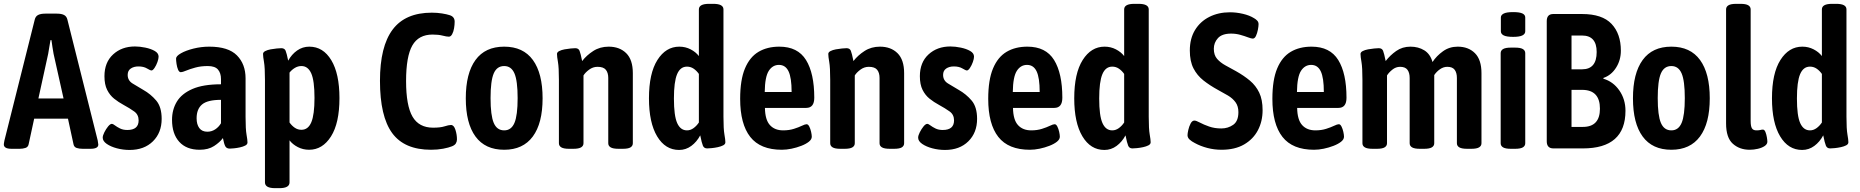

<svg xmlns="http://www.w3.org/2000/svg" viewBox="-21 -773 9688 1000"><path d="M40 2Q18 2 8.5 -4Q-1 -10 -1 -20Q-1 -23 -0.5 -27Q0 -31 2 -41L160 -671Q164 -688 177.5 -695Q191 -702 215 -702H275Q299 -702 312.5 -695Q326 -688 330 -671L488 -41Q491 -25 491 -20Q491 2 450 2H410Q391 2 378 -2.5Q365 -7 362 -21L333 -155H157L128 -21Q125 -7 111.5 -2.5Q98 2 81 2ZM230 -493 179 -260H310L258 -493Q255 -511 252 -529Q249 -547 247 -564H242Q239 -547 236 -529Q233 -511 230 -493Z M654 8Q620 8 588 -0.5Q556 -9 535 -23.5Q514 -38 514 -56Q514 -67 522.5 -84Q531 -101 542 -114.5Q553 -128 562 -128Q567 -128 577.5 -120Q588 -112 604 -104Q620 -96 642 -96Q701 -96 701 -146Q701 -176 678 -192.5Q655 -209 622 -227Q596 -241 573.5 -259Q551 -277 537 -305Q523 -333 523 -376Q523 -448 568 -489.5Q613 -531 682 -531Q707 -531 736 -525Q765 -519 785 -507.5Q805 -496 805 -478Q805 -467 799 -450Q793 -433 784 -419.5Q775 -406 768 -406Q762 -406 744.5 -416.5Q727 -427 700 -427Q676 -427 660 -416Q644 -405 644 -383Q644 -354 669 -338.5Q694 -323 725 -305Q764 -283 792.5 -249.5Q821 -216 821 -154Q821 -82 775.5 -37Q730 8 654 8Z M1019 7Q950 7 912.5 -34.5Q875 -76 875 -149Q875 -202 900 -243.5Q925 -285 981 -309.5Q1037 -334 1130 -334V-361Q1130 -392 1114.5 -410.5Q1099 -429 1061 -429Q1025 -429 996 -421Q967 -413 948 -405Q929 -397 921 -397Q912 -397 906.5 -410Q901 -423 898.5 -440Q896 -457 896 -468Q896 -481 921.5 -495.5Q947 -510 987 -520Q1027 -530 1069 -530Q1168 -530 1213 -484.5Q1258 -439 1258 -365V-164Q1258 -100 1263 -72Q1268 -44 1268 -31Q1268 -21 1256.5 -15Q1245 -9 1229 -5.5Q1213 -2 1198 -0.5Q1183 1 1176 1Q1159 1 1152.5 -11Q1146 -23 1140 -54Q1124 -32 1094 -12.5Q1064 7 1019 7ZM1059 -87Q1081 -87 1099.5 -99Q1118 -111 1130 -131V-253Q1060 -253 1031.5 -229Q1003 -205 1003 -157Q1003 -125 1017 -106Q1031 -87 1059 -87Z M1412 207Q1359 207 1359 177V-357Q1359 -422 1354 -450Q1349 -478 1349 -492Q1349 -501 1360.5 -507Q1372 -513 1388.5 -516Q1405 -519 1420.5 -520.5Q1436 -522 1444 -522Q1461 -522 1466.5 -509Q1472 -496 1480 -457Q1498 -490 1526.5 -510Q1555 -530 1590 -530Q1662 -530 1704.5 -459.5Q1747 -389 1747 -262Q1747 -132 1703 -62.5Q1659 7 1589 7Q1557 7 1530 -7Q1503 -21 1487 -42V177Q1487 207 1434 207ZM1549 -97Q1584 -97 1600.5 -136.5Q1617 -176 1617 -263Q1617 -353 1600 -391Q1583 -429 1549 -429Q1531 -429 1515 -419.5Q1499 -410 1487 -395V-135Q1499 -118 1514.5 -107.5Q1530 -97 1549 -97Z M2224 7Q2085 7 2021.5 -80Q1958 -167 1958 -352Q1958 -531 2024 -619Q2090 -707 2228 -707Q2256 -707 2281 -703Q2306 -699 2321 -694Q2347 -686 2347 -660Q2347 -644 2344 -626Q2341 -608 2334 -595Q2327 -582 2317 -582Q2305 -582 2284 -587.5Q2263 -593 2232 -593Q2159 -593 2126.5 -536Q2094 -479 2094 -351Q2094 -223 2127.5 -165.5Q2161 -108 2235 -108Q2273 -108 2294.5 -115Q2316 -122 2328 -122Q2343 -122 2351 -97Q2359 -72 2359 -47Q2359 -36 2353.5 -26.5Q2348 -17 2333 -11Q2316 -4 2287 1.5Q2258 7 2224 7Z M2605 7Q2506 7 2455.5 -62Q2405 -131 2405 -261Q2405 -391 2455.5 -460.5Q2506 -530 2605 -530Q2704 -530 2754.5 -460.5Q2805 -391 2805 -261Q2805 -131 2754 -62Q2703 7 2605 7ZM2605 -94Q2642 -94 2658.5 -133Q2675 -172 2675 -262Q2675 -352 2658.5 -390.5Q2642 -429 2605 -429Q2567 -429 2550.5 -390.5Q2534 -352 2534 -262Q2534 -172 2550.5 -133Q2567 -94 2605 -94Z M2943 2Q2915 2 2902.5 -5.5Q2890 -13 2890 -27V-357Q2890 -422 2885 -450Q2880 -478 2880 -492Q2880 -501 2891.5 -507Q2903 -513 2919.5 -516Q2936 -519 2951.5 -520.5Q2967 -522 2975 -522Q2992 -522 2997.5 -508.5Q3003 -495 3011 -455Q3034 -485 3069 -507.5Q3104 -530 3149 -530Q3206 -530 3240.5 -496Q3275 -462 3275 -392V-27Q3275 -13 3263 -5.5Q3251 2 3222 2H3201Q3172 2 3159.5 -5.5Q3147 -13 3147 -27V-367Q3147 -394 3134.5 -409.5Q3122 -425 3091 -425Q3067 -425 3047 -410Q3027 -395 3018 -380V-27Q3018 -13 3005.5 -5.5Q2993 2 2965 2Z M3516 8Q3444 8 3401.5 -63Q3359 -134 3359 -261Q3359 -391 3403 -460.5Q3447 -530 3517 -530Q3549 -530 3576 -516Q3603 -502 3619 -481V-724Q3619 -753 3672 -753H3694Q3747 -753 3747 -724V-165Q3747 -101 3752 -73Q3757 -45 3757 -32Q3757 -22 3745.5 -16Q3734 -10 3717.5 -6.5Q3701 -3 3685.5 -1.5Q3670 0 3662 0Q3646 0 3640 -14Q3634 -28 3626 -68Q3608 -34 3579.5 -13Q3551 8 3516 8ZM3557 -94Q3575 -94 3591 -105.5Q3607 -117 3619 -135V-388Q3607 -405 3591.5 -415.5Q3576 -426 3557 -426Q3522 -426 3505.5 -386.5Q3489 -347 3489 -260Q3489 -170 3506 -132Q3523 -94 3557 -94Z M4051 7Q3939 7 3886.5 -60Q3834 -127 3834 -258Q3834 -357 3859 -416.5Q3884 -476 3929.5 -503Q3975 -530 4038 -530Q4134 -530 4177 -460.5Q4220 -391 4220 -264Q4220 -211 4178 -211H3963Q3964 -149 3989 -121.5Q4014 -94 4058 -94Q4089 -94 4114 -102Q4139 -110 4155.5 -118Q4172 -126 4180 -126Q4188 -126 4194 -114Q4200 -102 4203.5 -86.5Q4207 -71 4207 -61Q4207 -47 4192 -35Q4177 -23 4152.5 -13.5Q4128 -4 4101.5 1.5Q4075 7 4051 7ZM3962 -294H4102Q4102 -368 4086 -401.5Q4070 -435 4036 -435Q4003 -435 3983 -404Q3963 -373 3962 -294Z M4356 2Q4328 2 4315.5 -5.5Q4303 -13 4303 -27V-357Q4303 -422 4298 -450Q4293 -478 4293 -492Q4293 -501 4304.5 -507Q4316 -513 4332.5 -516Q4349 -519 4364.5 -520.5Q4380 -522 4388 -522Q4405 -522 4410.5 -508.5Q4416 -495 4424 -455Q4447 -485 4482 -507.5Q4517 -530 4562 -530Q4619 -530 4653.5 -496Q4688 -462 4688 -392V-27Q4688 -13 4676 -5.5Q4664 2 4635 2H4614Q4585 2 4572.5 -5.5Q4560 -13 4560 -27V-367Q4560 -394 4547.5 -409.5Q4535 -425 4504 -425Q4480 -425 4460 -410Q4440 -395 4431 -380V-27Q4431 -13 4418.5 -5.5Q4406 2 4378 2Z M4901 8Q4867 8 4835 -0.5Q4803 -9 4782 -23.5Q4761 -38 4761 -56Q4761 -67 4769.5 -84Q4778 -101 4789 -114.5Q4800 -128 4809 -128Q4814 -128 4824.5 -120Q4835 -112 4851 -104Q4867 -96 4889 -96Q4948 -96 4948 -146Q4948 -176 4925 -192.5Q4902 -209 4869 -227Q4843 -241 4820.5 -259Q4798 -277 4784 -305Q4770 -333 4770 -376Q4770 -448 4815 -489.5Q4860 -531 4929 -531Q4954 -531 4983 -525Q5012 -519 5032 -507.5Q5052 -496 5052 -478Q5052 -467 5046 -450Q5040 -433 5031 -419.5Q5022 -406 5015 -406Q5009 -406 4991.5 -416.5Q4974 -427 4947 -427Q4923 -427 4907 -416Q4891 -405 4891 -383Q4891 -354 4916 -338.5Q4941 -323 4972 -305Q5011 -283 5039.5 -249.5Q5068 -216 5068 -154Q5068 -82 5022.5 -37Q4977 8 4901 8Z M5343 7Q5231 7 5178.5 -60Q5126 -127 5126 -258Q5126 -357 5151 -416.5Q5176 -476 5221.5 -503Q5267 -530 5330 -530Q5426 -530 5469 -460.5Q5512 -391 5512 -264Q5512 -211 5470 -211H5255Q5256 -149 5281 -121.5Q5306 -94 5350 -94Q5381 -94 5406 -102Q5431 -110 5447.5 -118Q5464 -126 5472 -126Q5480 -126 5486 -114Q5492 -102 5495.5 -86.5Q5499 -71 5499 -61Q5499 -47 5484 -35Q5469 -23 5444.5 -13.5Q5420 -4 5393.5 1.5Q5367 7 5343 7ZM5254 -294H5394Q5394 -368 5378 -401.5Q5362 -435 5328 -435Q5295 -435 5275 -404Q5255 -373 5254 -294Z M5731 8Q5659 8 5616.5 -63Q5574 -134 5574 -261Q5574 -391 5618 -460.5Q5662 -530 5732 -530Q5764 -530 5791 -516Q5818 -502 5834 -481V-724Q5834 -753 5887 -753H5909Q5962 -753 5962 -724V-165Q5962 -101 5967 -73Q5972 -45 5972 -32Q5972 -22 5960.5 -16Q5949 -10 5932.5 -6.5Q5916 -3 5900.5 -1.5Q5885 0 5877 0Q5861 0 5855 -14Q5849 -28 5841 -68Q5823 -34 5794.5 -13Q5766 8 5731 8ZM5772 -94Q5790 -94 5806 -105.5Q5822 -117 5834 -135V-388Q5822 -405 5806.5 -415.5Q5791 -426 5772 -426Q5737 -426 5720.5 -386.5Q5704 -347 5704 -260Q5704 -170 5721 -132Q5738 -94 5772 -94Z M6341 7Q6303 7 6267 -2.5Q6231 -12 6202 -28Q6186 -36 6175 -46Q6164 -56 6164 -69Q6164 -78 6168 -96Q6172 -114 6180 -129.5Q6188 -145 6200 -145Q6209 -145 6228.5 -134.5Q6248 -124 6276.5 -114Q6305 -104 6340 -104Q6375 -104 6402 -123Q6429 -142 6429 -189Q6429 -220 6414 -240.5Q6399 -261 6374.5 -275.5Q6350 -290 6322 -305Q6280 -328 6247 -354Q6214 -380 6195 -417Q6176 -454 6176 -510Q6176 -572 6203 -616.5Q6230 -661 6277.5 -685Q6325 -709 6385 -709Q6418 -709 6452.5 -701Q6487 -693 6511 -678Q6520 -673 6527 -665.5Q6534 -658 6534 -647Q6534 -636 6530.5 -618Q6527 -600 6520.5 -586Q6514 -572 6504 -572Q6496 -572 6479 -578.5Q6462 -585 6439 -591.5Q6416 -598 6391 -598Q6344 -598 6322.5 -574.5Q6301 -551 6301 -519Q6301 -486 6318 -466.5Q6335 -447 6361.5 -432.5Q6388 -418 6417 -402Q6458 -379 6489 -353Q6520 -327 6537.5 -290.5Q6555 -254 6555 -199Q6555 -141 6530.5 -94.5Q6506 -48 6458.5 -20.5Q6411 7 6341 7Z M6823 7Q6711 7 6658.5 -60Q6606 -127 6606 -258Q6606 -357 6631 -416.5Q6656 -476 6701.5 -503Q6747 -530 6810 -530Q6906 -530 6949 -460.5Q6992 -391 6992 -264Q6992 -211 6950 -211H6735Q6736 -149 6761 -121.5Q6786 -94 6830 -94Q6861 -94 6886 -102Q6911 -110 6927.5 -118Q6944 -126 6952 -126Q6960 -126 6966 -114Q6972 -102 6975.5 -86.5Q6979 -71 6979 -61Q6979 -47 6964 -35Q6949 -23 6924.5 -13.5Q6900 -4 6873.5 1.5Q6847 7 6823 7ZM6734 -294H6874Q6874 -368 6858 -401.5Q6842 -435 6808 -435Q6775 -435 6755 -404Q6735 -373 6734 -294Z M7128 2Q7100 2 7087.5 -5.5Q7075 -13 7075 -27V-357Q7075 -422 7070 -450Q7065 -478 7065 -492Q7065 -501 7076.5 -507Q7088 -513 7104.5 -516Q7121 -519 7136.5 -520.5Q7152 -522 7160 -522Q7177 -522 7182.5 -508.5Q7188 -495 7196 -455Q7219 -485 7251 -507.5Q7283 -530 7325 -530Q7366 -530 7397 -511Q7428 -492 7440 -450Q7461 -482 7494.5 -506Q7528 -530 7571 -530Q7627 -530 7661 -496Q7695 -462 7695 -392V-27Q7695 -13 7682.5 -5.5Q7670 2 7642 2H7621Q7592 2 7579.5 -5.5Q7567 -13 7567 -27V-367Q7567 -394 7555.5 -409.5Q7544 -425 7517 -425Q7497 -425 7479 -412.5Q7461 -400 7449 -382V-27Q7449 -13 7436.5 -5.5Q7424 2 7396 2H7374Q7346 2 7333.5 -5.5Q7321 -13 7321 -27V-367Q7321 -394 7309.5 -409.5Q7298 -425 7271 -425Q7249 -425 7230.5 -410Q7212 -395 7203 -380V-27Q7203 -13 7190.5 -5.5Q7178 2 7150 2Z M7848 2Q7820 2 7807.5 -5.5Q7795 -13 7795 -27V-496Q7795 -510 7807.5 -517.5Q7820 -525 7848 -525H7870Q7898 -525 7910.5 -517.5Q7923 -510 7923 -496V-27Q7923 -13 7910.5 -5.5Q7898 2 7870 2ZM7860 -581Q7826 -581 7811 -588.5Q7796 -596 7796 -610V-682Q7796 -695 7811 -702.5Q7826 -710 7860 -710Q7893 -710 7908 -703Q7923 -696 7923 -682V-610Q7923 -596 7908 -588.5Q7893 -581 7860 -581Z M8070 0Q8035 0 8035 -37V-663Q8035 -700 8069 -700H8219Q8324 -700 8372.5 -648.5Q8421 -597 8421 -509Q8421 -460 8396 -420.5Q8371 -381 8330 -367V-363Q8381 -348 8413 -302Q8445 -256 8445 -196Q8445 0 8223 0ZM8164 -412H8219Q8295 -412 8295 -502Q8295 -588 8219 -588H8164ZM8164 -112H8223Q8312 -112 8312 -207Q8312 -305 8219 -305H8164Z M8684 7Q8585 7 8534.5 -62Q8484 -131 8484 -261Q8484 -391 8534.5 -460.5Q8585 -530 8684 -530Q8783 -530 8833.5 -460.5Q8884 -391 8884 -261Q8884 -131 8833 -62Q8782 7 8684 7ZM8684 -94Q8721 -94 8737.5 -133Q8754 -172 8754 -262Q8754 -352 8737.5 -390.5Q8721 -429 8684 -429Q8646 -429 8629.5 -390.5Q8613 -352 8613 -262Q8613 -172 8629.5 -133Q8646 -94 8684 -94Z M9092 7Q9039 7 9004 -24.5Q8969 -56 8969 -130V-724Q8969 -738 8981.5 -745.5Q8994 -753 9022 -753H9044Q9072 -753 9084.5 -745.5Q9097 -738 9097 -724V-143Q9097 -116 9103.5 -105Q9110 -94 9127 -94Q9141 -94 9147.5 -96Q9154 -98 9161 -98Q9169 -98 9174 -85.5Q9179 -73 9181.5 -58Q9184 -43 9184 -35Q9184 -22 9170 -12.5Q9156 -3 9134.5 2Q9113 7 9092 7Z M9365 8Q9293 8 9250.5 -63Q9208 -134 9208 -261Q9208 -391 9252 -460.5Q9296 -530 9366 -530Q9398 -530 9425 -516Q9452 -502 9468 -481V-724Q9468 -753 9521 -753H9543Q9596 -753 9596 -724V-165Q9596 -101 9601 -73Q9606 -45 9606 -32Q9606 -22 9594.5 -16Q9583 -10 9566.5 -6.5Q9550 -3 9534.5 -1.5Q9519 0 9511 0Q9495 0 9489 -14Q9483 -28 9475 -68Q9457 -34 9428.5 -13Q9400 8 9365 8ZM9406 -94Q9424 -94 9440 -105.5Q9456 -117 9468 -135V-388Q9456 -405 9440.5 -415.5Q9425 -426 9406 -426Q9371 -426 9354.5 -386.5Q9338 -347 9338 -260Q9338 -170 9355 -132Q9372 -94 9406 -94Z"/></svg>

Font: Asap Condensed SemiBold
Style: Regular
Weight: 600
Width: 3
Designer: Pablo Cosgaya
Foundry: Omnibus-Type
Version: Version 3.001; ttfautohint (v1.8.4.7-5d5b)